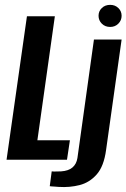

<svg xmlns="http://www.w3.org/2000/svg" viewBox="-20 -658 521 791"><path d="M7 0 91 -591H206L134 -80H268L256 0ZM222 112Q215 111 202 110.5Q189 110 185 109L193 48Q201 49 213 48.5Q225 48 232 48Q262 46 278.5 32Q295 18 299 -7L367 -495H481L417 -40Q408 27 378.5 60.5Q349 94 308 104.5Q267 115 222 112ZM434 -547Q413 -547 399.5 -560.5Q386 -574 386 -593Q386 -612 399.5 -625Q413 -638 434 -638Q454 -638 467.5 -625Q481 -612 481 -593Q481 -574 467.5 -560.5Q454 -547 434 -547Z"/></svg>

Font: Alumni Sans Thin
Style: Bold Italic
Weight: 700
Italic angle: -8°
Version: Version 1.016